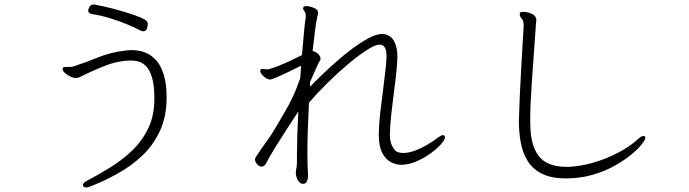

<svg xmlns="http://www.w3.org/2000/svg" viewBox="-20 -768 3040 847"><path d="M395 -748Q419 -744 451 -736.5Q483 -729 515.5 -719.5Q548 -710 575.5 -700.5Q603 -691 618 -682Q632 -674 632 -662Q632 -656 628.5 -643Q625 -630 611 -630Q606 -630 600 -633Q576 -646 541 -660.5Q506 -675 466 -687.5Q426 -700 386 -706Q369 -709 369 -721Q369 -723 369.5 -725Q370 -727 371 -730Q378 -748 391 -748ZM290 -473Q298 -473 301 -474Q354 -491 410.5 -514Q467 -537 533 -545Q540 -546 546.5 -546.5Q553 -547 560 -547Q569 -547 587 -545Q605 -543 627 -533.5Q649 -524 669 -502Q689 -480 702 -440Q715 -400 715 -337Q715 -254 685.5 -190.5Q656 -127 606.5 -80.5Q557 -34 496 -0.5Q435 33 372 57Q369 58 366 58.5Q363 59 361 59Q346 59 346 48Q346 38 361 31Q412 4 465 -28.5Q518 -61 562.5 -103.5Q607 -146 634 -202Q661 -258 661 -332Q661 -392 650.5 -426.5Q640 -461 624 -476.5Q608 -492 591 -496.5Q574 -501 562 -501Q503 -501 446.5 -479Q390 -457 332 -428Q325 -424 314 -424Q303 -424 289 -431Q275 -438 265.5 -447Q256 -456 256 -463Q256 -471 262.5 -472Q269 -473 276 -473Z M1700 -173Q1700 -144 1710 -124Q1720 -104 1732 -98Q1745 -93 1758 -93Q1782 -93 1810.5 -103.5Q1839 -114 1866.5 -130.5Q1894 -147 1915 -163Q1919 -166 1924.5 -169Q1930 -172 1934 -172Q1936 -172 1940 -170Q1943 -167 1943 -162Q1943 -152 1925.5 -132Q1908 -112 1879 -91Q1850 -70 1816 -55.5Q1782 -41 1750 -41Q1727 -41 1704 -53Q1681 -65 1666 -94Q1651 -123 1651 -174V-178Q1652 -227 1657.5 -272Q1663 -317 1667 -347Q1673 -400 1678.5 -442.5Q1684 -485 1685 -516V-521Q1685 -548 1677 -559.5Q1669 -571 1655 -571H1653Q1633 -570 1595.5 -545.5Q1558 -521 1512.5 -482.5Q1467 -444 1422.5 -400Q1378 -356 1343 -315Q1340 -256 1338 -198.5Q1336 -141 1336 -93Q1336 -77 1336.5 -62.5Q1337 -48 1337 -34Q1337 -24 1338 -15.5Q1339 -7 1339 4V11Q1338 23 1333.5 33Q1329 43 1315 43Q1302 42 1293.5 26Q1285 10 1285 -6V-8Q1286 -20 1288 -28Q1290 -36 1290 -59V-86Q1290 -123 1291.5 -172.5Q1293 -222 1296 -276Q1275 -244 1248 -202.5Q1221 -161 1195.5 -120Q1170 -79 1153 -46Q1146 -33 1132 -33Q1125 -33 1115 -43Q1105 -53 1105 -64Q1105 -71 1109 -76Q1131 -110 1156 -144Q1181 -178 1209 -227Q1223 -252 1238.5 -278Q1254 -304 1270.5 -338.5Q1287 -373 1304 -422Q1306 -436 1306.5 -450.5Q1307 -465 1308 -478Q1284 -466 1254 -451.5Q1224 -437 1200.5 -427Q1177 -417 1172 -417Q1159 -417 1143.5 -431Q1128 -445 1128 -455Q1128 -457 1129.5 -460.5Q1131 -464 1136 -464Q1140 -464 1145 -463Q1150 -462 1157 -462Q1167 -462 1186.5 -469Q1206 -476 1229.5 -486Q1253 -496 1275 -507Q1297 -518 1312 -525Q1317 -581 1321 -625.5Q1325 -670 1329 -694V-699Q1329 -711 1323 -718.5Q1317 -726 1317 -732Q1317 -733 1317.5 -733.5Q1318 -734 1318 -735Q1320 -741 1331 -741Q1345 -741 1364 -733.5Q1383 -726 1383 -713V-709Q1376 -680 1371 -642.5Q1366 -605 1359 -543Q1376 -539 1385 -528.5Q1394 -518 1394 -509Q1394 -503 1392 -501Q1385 -492 1374 -465.5Q1363 -439 1348 -407Q1348 -402 1347.5 -396.5Q1347 -391 1347 -385Q1389 -428 1434 -469.5Q1479 -511 1522.5 -544.5Q1566 -578 1603 -598Q1640 -618 1664 -618H1666Q1700 -617 1716.5 -589.5Q1733 -562 1733 -521V-510Q1731 -470 1726 -426Q1721 -382 1716 -347Q1711 -307 1706 -262Q1701 -217 1700 -176Z M2487 -32Q2541 -34 2599 -51Q2657 -68 2708 -95Q2759 -122 2793 -153Q2808 -168 2819 -168Q2827 -168 2827 -160Q2827 -152 2811 -131.5Q2795 -111 2764 -85.5Q2733 -60 2690 -36Q2647 -12 2593 3.5Q2539 19 2476 19Q2412 19 2371 -1.5Q2330 -22 2308 -57.5Q2286 -93 2277.5 -138.5Q2269 -184 2269 -233Q2270 -279 2273 -345.5Q2276 -412 2280.5 -490Q2285 -568 2290 -649V-656Q2290 -679 2281.5 -686.5Q2273 -694 2273 -705V-709Q2274 -716 2288 -716Q2298 -716 2311.5 -712.5Q2325 -709 2335.5 -701Q2346 -693 2346 -678Q2346 -674 2345 -668.5Q2344 -663 2344 -658Q2333 -509 2326 -404.5Q2319 -300 2319 -236V-232Q2319 -155 2338.5 -111Q2358 -67 2393.5 -49.5Q2429 -32 2477 -32Z"/></svg>

Font: Moon Stars Kai T HW Light
Style: Regular
Weight: 300
Designer: GuiWonder
Version: Version 1.101